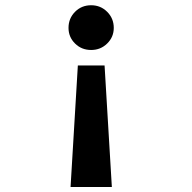

<svg xmlns="http://www.w3.org/2000/svg" viewBox="-20 -534 750 751"><path d="M336.5 -513.5Q373.5 -513.5 399.2 -487.8Q425 -462 425 -425Q425 -389 399.2 -363.8Q373.5 -338.5 336.5 -338.5Q299 -338.5 273.5 -363.8Q248 -389 248 -425Q248 -462 273.5 -487.8Q299 -513.5 336.5 -513.5ZM389 -278 417.5 197.5H256L284.5 -278Z"/></svg>

Font: League Mono
Style: Bold
Weight: 700
Width: 6
Designer: Tyler Finck
Foundry: The League of Moveable Type / Tyler Finck
Version: Version 2.300;RELEASE